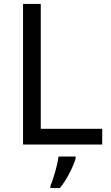

<svg xmlns="http://www.w3.org/2000/svg" viewBox="-20 -734 564 975"><path d="M97 0H499V-80H187V-714H97ZM364 70V61H277C272 104 251 176 236 209V221H284C320 178 355 106 364 70Z"/></svg>

Font: Noto Sans Arabic
Style: Regular
Weight: 400
Designer: Monotype Design Team, Nadine Chahine, Nizar Qandah and Khaled Hosny
Foundry: Monotype Imaging Inc.
Version: Version 2.012